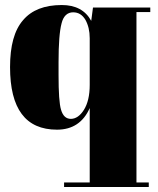

<svg xmlns="http://www.w3.org/2000/svg" viewBox="-20 -506 628 764"><path d="M213 -207C213 -207 213 -259 213 -259C213 -259 213 -259 213 -259C213 -332 217 -383 225 -413C232 -442 248 -457 271 -457C271 -457 271 -457 271 -457C292 -457 308 -447 320 -427C331 -407 337 -383 337 -354C337 -354 337 -168 337 -168C337 -168 337 -168 337 -168C337 -126 329 -93 314 -69C299 -45 281 -33 262 -33C243 -33 230 -45 223 -69C216 -92 213 -138 213 -207ZM235 220C235 220 235 238 235 238C235 238 572 238 572 238C572 238 572 220 572 220C572 220 523 220 523 220C523 220 523 -458 523 -458C523 -458 578 -458 578 -458C578 -458 578 -476 578 -476C578 -476 350 -476 350 -476C350 -476 343 -423 343 -423C343 -423 343 -423 343 -423C320 -465 281 -486 226 -486C226 -486 226 -486 226 -486C157 -486 106 -466 72 -426C37 -386 20 -324 20 -239C20 -239 20 -239 20 -239C20 -73 82 10 207 10C207 10 207 10 207 10C268 10 312 -19 337 -76C337 -76 337 220 337 220C337 220 235 220 235 220Z"/></svg>

Font: Abril Fatface Utterance
Style: Regular
Weight: 500
Designer: Veronika Burian, Jos Scaglione
Foundry: TypeTogether
Version: ""